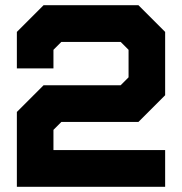

<svg xmlns="http://www.w3.org/2000/svg" viewBox="-20 -720 702 740"><path d="M45 0V-288.5L148 -391.5H445L475.5 -422V-528L445 -558.5H216.5L186 -528V-456.5H45V-597L148 -700H513.5L616.5 -597V-353L513.5 -250H216.5L186 -219.5V-141.5H616.5V0Z"/></svg>

Font: Tourney Expanded Black
Style: Regular
Weight: 900
Width: 7
Designer: Tyler Finck
Foundry: Etcetera Type Co
Version: Version 1.010; ttfautohint (v1.8.3)